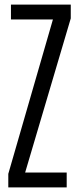

<svg xmlns="http://www.w3.org/2000/svg" viewBox="-20 -820 347 840"><path d="M16.3 0V-59.4L211.5 -734.8H27.9V-800H289.6V-739.6L90 -65.2H271.8V0Z"/></svg>

Font: Big Shoulders Display SC Thin
Style: Regular
Weight: 100
Designer: Patric King
Foundry: XO Type Co
Version: Version 2.002